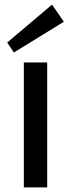

<svg xmlns="http://www.w3.org/2000/svg" viewBox="-20 -810 307 830"><path d="M184 -540V0H83V-540ZM256 -716 40 -583 11 -626 205 -790Z"/></svg>

Font: Pathway Extreme 28pt Medium
Style: Regular
Weight: 500
Designer: Eduardo Rodriguez Tunni
Foundry: Eduardo Rodriguez Tunni
Version: Version 1.001;gftools[0.9.26]